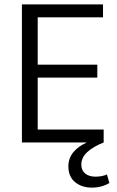

<svg xmlns="http://www.w3.org/2000/svg" viewBox="-20 -650 534 876"><path d="M453 0Q405 19 378 44Q351 69 351 101Q351 127 368.5 141.5Q386 156 415 156Q446 156 468 146L479 185Q444 206 399 206Q353 206 322.5 181Q292 156 292 109Q292 71 315.5 43.5Q339 16 373 2V0H80V-630H450V-571H152V-355H424V-296H152V-59H453Z"/></svg>

Font: Mukta Malar Light
Style: Regular
Weight: 300
Designer: Aadarsh Rajan, Girish Dalvi, Yashodeep Gholap
Foundry: Ek Type
Version: Version 2.538;PS 1.000;hotconv 16.6.51;makeotf.lib2.5.65220;